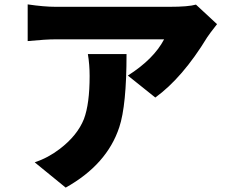

<svg xmlns="http://www.w3.org/2000/svg" viewBox="-20 -787 1040 874"><path d="M556 -541Q556 -307 523 -208Q467 -38 279 67L138 -48Q200 -69 252 -109Q332 -170 362 -245Q388 -314 388 -441Q388 -493 380 -541ZM968 -677Q934 -634 923 -617Q811 -433 687 -343L562 -443Q680 -518 727 -608H233Q189 -608 106 -600V-767Q181 -756 233 -756H752Q837 -756 872 -766Z"/></svg>

Font: KaiGen Gothic KR Heavy
Style: Heavy
Weight: 900
Designer: Ryoko NISHIZUKA  (kana & ideographs); Paul D. Hunt (Latin, Greek & Cyrillic); Wenlong ZHANG  (bopomofo); Sandoll Communi
Foundry: Adobe Systems Incorporated
Version: Version 1.002 March 28, 2018